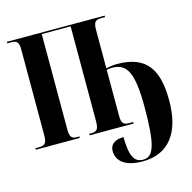

<svg xmlns="http://www.w3.org/2000/svg" viewBox="-133 -846 1224 1227"><g transform="rotate(-15 479.0 -232.5)"><path d="M662 249C834 249 925 129 925 -83C925 -278 866 -395 662 -395C638 -395 606 -390 590 -386V-638C590 -689 601 -704 638 -704H667V-714H20V-704H46C84 -704 96 -690 96 -642V-76C96 -25 84 -10 46 -10H20V0H311V-10H293C259 -10 248 -25 248 -76V-704H439V-76C439 -25 427 -10 390 -10H376V0H667V-10H639C602 -10 590 -24 590 -71V-375C599 -378 611 -380 626 -380C724 -380 762 -311 762 -84C762 163 737 239 668 239C609 239 584 197 582 67C520 67 492 96 492 134C492 202 545 249 662 249Z"/></g></svg>

Font: Noto Serif Display ExtraCondensed ExtraBold
Style: Regular
Weight: 800
Width: 2
Designer: Monotype Design Team
Foundry: Monotype Imaging Inc.
Version: Version 2.009